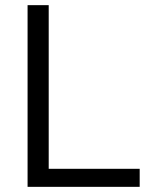

<svg xmlns="http://www.w3.org/2000/svg" viewBox="-20 -725 580 745"><path d="M87 0V-705H169V-70H522V0Z"/></svg>

Font: wassup Sans
Style: Regular
Weight: 400
Version: Version 2.001